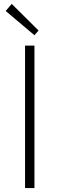

<svg xmlns="http://www.w3.org/2000/svg" viewBox="-20 -961 304 981"><path d="M108 0V-728H156V0ZM156 -781 9 -905 40 -941 177 -805Z"/></svg>

Font: Noto Sans TC Thin ExtraLight
Style: Regular
Weight: 250
Version: Version 2.004-H2;hotconv 1.0.118;makeotfexe 2.5.65603